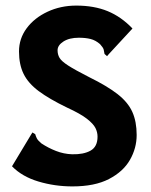

<svg xmlns="http://www.w3.org/2000/svg" viewBox="-20 -655 540 687"><path d="M239 12Q176 12 117.5 -5.5Q59 -23 23 -60L91 -173L96 -181L106 -175Q108 -168 111.5 -160.5Q115 -153 128 -142Q152 -126 180 -115Q208 -104 238 -103Q279 -102 304 -116Q329 -130 329 -166Q329 -182 321.5 -197Q314 -212 291 -230Q268 -248 220 -270Q156 -301 118.5 -329Q81 -357 64.5 -390.5Q48 -424 48 -471Q48 -517 75.5 -554Q103 -591 150 -613Q197 -635 253 -635Q317 -635 365.5 -615Q414 -595 454 -553L369 -461L363 -454L354 -462Q353 -470 351 -477.5Q349 -485 338 -497Q322 -511 304 -515.5Q286 -520 262 -520Q228 -520 207 -506.5Q186 -493 186 -475Q186 -460 193 -448Q200 -436 224 -420.5Q248 -405 299 -379Q364 -347 401 -318Q438 -289 453.5 -254.5Q469 -220 469 -172Q469 -125 445 -83Q421 -41 370 -14.5Q319 12 239 12Z"/></svg>

Font: Inconsolata Black
Style: Regular
Weight: 900
Monospace: yes
Designer: Raph Levien, Cyreal, Brenton Simpson
Foundry: Raph Levien, Cyreal, Google
Version: Version 3.001; ttfautohint (v1.8.2.53-6de2)